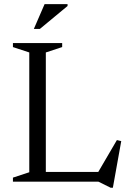

<svg xmlns="http://www.w3.org/2000/svg" viewBox="-20 -878 624 928"><path d="M525.5 29.5H515L455.5 0H42.5V-19.5L121.5 -45.5V-624.5L42.5 -650.5V-670H280.5V-650.5L201.5 -624.5V-47H455L545 -201L566 -196ZM143.5 -738 195.5 -858H306.5V-849L172.5 -738Z"/></svg>

Font: Newsreader Text
Style: Regular
Weight: 400
Designer: Hugues Gentile
Foundry: Production Type
Version: Version 1.002